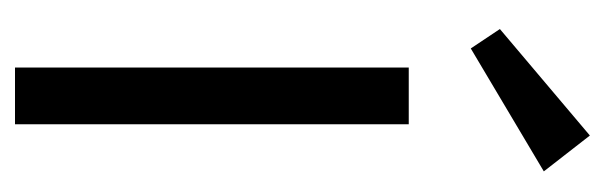

<svg xmlns="http://www.w3.org/2000/svg" viewBox="-295 -511 806 256"><g transform="rotate(90 108.0 -383.0)"><path d="M70 0V-525H145.7V0ZM44.6 -607.7 18.7 -646.5 160.7 -766.5 208.5 -705.1Z"/></g></svg>

Font: Lexend Medium
Style: Regular
Weight: 500
Designer: Bonnie Shaver-Troup, Thomas Jockin
Foundry: Lexend
Version: Version 1.005